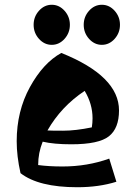

<svg xmlns="http://www.w3.org/2000/svg" viewBox="-20 -761 574 805"><path d="M237 -539Q479 -442 479 -298Q479 -223 436.5 -189.5Q394 -156 279 -156Q206 -156 159 -167Q140 -120 140 -69Q185 -63 242 -63Q346 -63 438 -96L468 1Q395 24 304 24Q142 24 66 -35Q50 -106 50 -169Q50 -295 105.5 -396Q161 -497 237 -539ZM179 -214Q192 -213 244.5 -213Q297 -213 365 -227Q368 -246 368 -265Q368 -325 335 -380Q236 -314 179 -214ZM143.5 -598Q121 -623 121 -657Q121 -691 143.5 -716Q166 -741 197 -741Q228 -741 250.5 -716Q273 -691 273 -657Q273 -623 250.5 -598Q228 -573 197 -573Q166 -573 143.5 -598ZM353.5 -598Q331 -623 331 -657Q331 -691 353.5 -716Q376 -741 407 -741Q438 -741 460.5 -716Q483 -691 483 -657Q483 -623 460.5 -598Q438 -573 407 -573Q376 -573 353.5 -598Z"/></svg>

Font: Joti One
Style: Regular
Weight: 400
Designer: Eduardo Rodriguez Tunni
Foundry: Eduardo Rodriguez Tunni
Version: Version 1.001